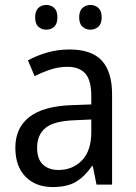

<svg xmlns="http://www.w3.org/2000/svg" viewBox="-20 -746 548 776"><path d="M261 -546Q350 -546 391.5 -501Q433 -456 433 -364V0H370L355 -75H352Q322 -32 286.5 -11Q251 10 193 10Q124 10 83 -32Q42 -74 42 -149Q42 -229 98.5 -273Q155 -317 269 -321L349 -324V-357Q349 -422 324.5 -449Q300 -476 253 -476Q218 -476 184.5 -465Q151 -454 120 -438L93 -502Q127 -521 170 -533.5Q213 -546 261 -546ZM281 -260Q198 -257 164 -229Q130 -201 130 -149Q130 -103 153.5 -81Q177 -59 216 -59Q274 -59 311.5 -98Q349 -137 349 -213V-263ZM122 -676Q122 -702 135 -714Q148 -726 167 -726Q186 -726 199 -714Q212 -702 212 -676Q212 -650 199 -638Q186 -626 167 -626Q148 -626 135 -638Q122 -650 122 -676ZM300 -676Q300 -702 313.5 -714Q327 -726 345 -726Q364 -726 377.5 -714Q391 -702 391 -676Q391 -650 377.5 -638Q364 -626 345 -626Q327 -626 313.5 -638Q300 -650 300 -676Z"/></svg>

Font: Noto Sans Sinhala SemiCondensed
Style: Regular
Weight: 400
Width: 4
Designer: Jelle Bosma - Monotype Design Team
Foundry: Monotype Imaging Inc.
Version: Version 2.006; ttfautohint (v1.8.4.7-5d5b)